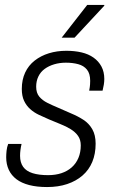

<svg xmlns="http://www.w3.org/2000/svg" viewBox="-20 -743 464 775"><path d="M170 12Q129 12 98 4Q67 -4 46.5 -19.5Q26 -35 15.5 -57.5Q5 -80 5 -108Q5 -120 6.5 -134.5Q8 -149 13 -162H67Q64 -149 62.5 -137Q61 -125 61 -114Q61 -87 73.5 -69.5Q86 -52 111.5 -44Q137 -36 174 -36Q204 -36 228 -44Q252 -52 269.5 -67.5Q287 -83 296.5 -105.5Q306 -128 306 -156Q306 -179 295 -194.5Q284 -210 265.5 -221.5Q247 -233 224 -242Q201 -251 178 -261Q157 -270 137 -279.5Q117 -289 101.5 -303Q86 -317 77 -336.5Q68 -356 68 -384Q68 -421 81.5 -450Q95 -479 120 -498.5Q145 -518 177.5 -528Q210 -538 248 -538Q281 -538 309 -531.5Q337 -525 357.5 -510.5Q378 -496 389.5 -474.5Q401 -453 401 -424Q401 -413 399 -401Q397 -389 394 -377H340Q343 -393 343.5 -402Q344 -411 344 -417Q344 -446 331 -462Q318 -478 295.5 -484Q273 -490 246 -490Q221 -490 199 -483.5Q177 -477 160.5 -465Q144 -453 135 -434.5Q126 -416 126 -393Q126 -368 138.5 -353Q151 -338 171 -328Q191 -318 215 -308Q241 -296 267.5 -285Q294 -274 316.5 -259.5Q339 -245 352.5 -221.5Q366 -198 366 -163Q366 -122 352.5 -89.5Q339 -57 313 -34.5Q287 -12 251 0Q215 12 170 12ZM229 -591 332 -723H401V-720L281 -591Z"/></svg>

Font: Archivo SemiCondensed ExtraLight
Style: Italic
Weight: 250
Width: 4
Italic angle: -10°
Designer: Hector Gatti
Foundry: Omnibus-Type
Version: Version 2.001